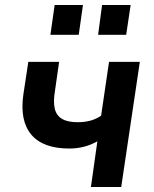

<svg xmlns="http://www.w3.org/2000/svg" viewBox="-20 -753 620 773"><path d="M346 0 372 -184Q345 -169 317 -162Q289 -155 259 -155Q153 -155 106 -211Q59 -267 74 -372L94 -504H218L201 -385Q194 -343 200.5 -315.5Q207 -288 229.5 -274.5Q252 -261 293 -261Q320 -261 343 -267Q366 -273 387 -287L419 -504H543L468 0ZM375 -613 391 -733H506L488 -613ZM183 -613 200 -733H314L297 -613Z"/></svg>

Font: Nunitoga
Style: Bold Italic
Weight: 700
Italic angle: -9°
Designer: Vernon Adams
Foundry: Vernon Adams
Version: Version 1.0